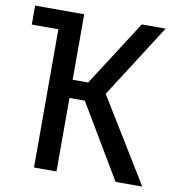

<svg xmlns="http://www.w3.org/2000/svg" viewBox="-80 -778 776 850"><g transform="rotate(10 308.0 -353.5)"><path d="M299.5 -330.3H230.3V0H129.2V-621.5H9.7V-706.7H230.3V-412.3H300L489.2 -706.7H596.4L385.1 -376.4L615.9 0H495.9Z"/></g></svg>

Font: Fira Code Retina
Style: Regular
Weight: 450
Monospace: yes
Designer: Carrois Corporate, Edenspiekermann AG, Nikita Prokopov
Foundry: Carrois Corporate, Edenspiekermann AG, Nikita Prokopov
Version: Version 6.002